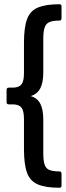

<svg xmlns="http://www.w3.org/2000/svg" viewBox="-20 -730 310 905"><path d="M260 155Q196 155 159 139.5Q122 124 107.5 84.5Q93 45 93 -27V-169Q93 -208 81 -223Q69 -238 40 -238H22Q11 -238 11 -248V-306Q11 -317 22 -317H40Q69 -317 81 -332Q93 -347 93 -385V-528Q93 -602 108 -641Q123 -680 160 -695Q197 -710 260 -710Q270 -710 270 -700V-644Q270 -633 260 -633Q228 -633 212 -625.5Q196 -618 190 -599Q184 -580 184 -546V-389Q184 -341 170 -314Q156 -287 125 -277Q156 -268 170 -241Q184 -214 184 -166V-9Q184 26 190 45Q196 64 212.5 71Q229 78 260 78Q270 78 270 89V145Q270 155 260 155Z"/></svg>

Font: Sofia Sans Semi Condensed SemiBold
Style: Regular
Weight: 600
Designer: Botio Nikoltchev, Ani Petrova
Foundry: lettersoup
Version: Version 4.100